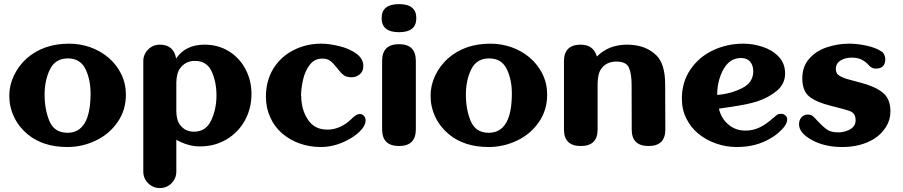

<svg xmlns="http://www.w3.org/2000/svg" viewBox="-20 -721 4458 948"><path d="M427.2 -259.8Q427.2 -328.1 401.9 -380.4Q376 -432.6 315.4 -432.6Q252.9 -432.6 226.6 -378.4Q200.2 -324.2 200.2 -254.4Q200.2 -179.2 224.6 -122.1Q249 -65.4 313 -65.4Q427.2 -65.4 427.2 -259.8ZM116.2 -58.1Q72.8 -94.2 49.3 -143.6Q25.9 -192.9 25.9 -248.5Q25.9 -300.3 48.8 -348.1Q71.8 -396.5 111.8 -432.6Q194.8 -505.4 321.3 -505.4Q375.5 -505.4 425.8 -487.8Q476.1 -469.7 516.1 -436Q555.7 -401.9 578.6 -355.5Q601.6 -308.6 601.6 -253.4Q601.6 -177.7 561 -118.7Q520 -59.1 453.6 -27.3Q386.7 4.9 312.5 4.9Q192.4 4.9 116.2 -58.1Z M942.4 -420.4Q893.1 -420.4 865.7 -378.9Q852.1 -356.4 850.6 -315.9V-168.5Q852.1 -123.5 871.6 -101.1Q896.5 -70.8 937.5 -70.8Q997.1 -70.8 1022.9 -127Q1048.8 -182.6 1048.8 -250Q1048.8 -316.4 1024.9 -368.7Q1001 -420.4 942.4 -420.4ZM769 207.5Q735.4 207.5 711.4 183.6Q687.5 159.7 687.5 125.5V-418.5Q687.5 -452.6 711.4 -476.6Q735.4 -500.5 769 -500.5Q837.9 -500.5 849.6 -432.1Q895.5 -500.5 990.2 -500.5Q1056.6 -500.5 1109.4 -468.3Q1162.6 -435.5 1191.9 -379.9Q1221.7 -324.2 1221.7 -257.3Q1221.7 -185.5 1189 -126Q1155.8 -66.4 1097.7 -32.2Q1039.6 2 967.3 2Q909.2 2 850.6 -30.8V125.5Q850.6 159.7 827.1 183.6Q803.2 207.5 769 207.5Z M1467.3 -247.1Q1467.3 -180.2 1500 -130.9Q1532.2 -81.1 1595.2 -81.1H1599.1Q1629.4 -81.1 1660.2 -95.2Q1690.9 -109.4 1714.4 -132.8Q1739.3 -158.2 1755.9 -158.2Q1768.6 -158.2 1776.9 -148.9Q1785.2 -139.6 1785.2 -127Q1785.2 -89.8 1728.5 -48.8Q1648.4 4.9 1564 4.9Q1509.8 4.9 1460.4 -12.2Q1411.1 -29.8 1373.5 -62Q1335.9 -94.2 1314.5 -141.1Q1293 -188 1293 -244.1Q1293 -321.3 1329.1 -381.3Q1365.7 -440.9 1428.7 -473.1Q1491.7 -505.4 1566.9 -505.4Q1604.5 -505.4 1653.3 -493.7Q1702.6 -482.4 1738.3 -457Q1773.9 -432.1 1773.9 -394Q1773.9 -369.6 1756.8 -354.5Q1739.3 -339.4 1715.3 -339.4Q1690.9 -339.4 1676.8 -350.1Q1662.1 -361.3 1644.5 -384.8Q1626.5 -408.2 1611.3 -419.9Q1596.2 -431.6 1571.3 -431.6Q1532.7 -431.6 1509.8 -401.4Q1486.3 -371.1 1476.6 -328.6Q1466.8 -286.6 1466.3 -247.1Z M1950.2 -562Q1864.3 -562 1864.3 -631.3Q1864.3 -700.7 1950.2 -700.7Q2035.6 -700.7 2035.6 -631.3Q2035.6 -562 1950.2 -562ZM1950.2 -502.9Q2033.2 -502.9 2033.2 -420.4V-82.5Q2033.2 0 1950.2 0Q1866.7 0 1866.7 -82.5V-420.4Q1866.7 -502.9 1950.2 -502.9Z M2507.3 -259.8Q2507.3 -328.1 2481.9 -380.4Q2456.1 -432.6 2395.5 -432.6Q2333 -432.6 2306.6 -378.4Q2280.3 -324.2 2280.3 -254.4Q2280.3 -179.2 2304.7 -122.1Q2329.1 -65.4 2393.1 -65.4Q2507.3 -65.4 2507.3 -259.8ZM2196.3 -58.1Q2152.8 -94.2 2129.4 -143.6Q2106 -192.9 2106 -248.5Q2106 -300.3 2128.9 -348.1Q2151.9 -396.5 2191.9 -432.6Q2274.9 -505.4 2401.4 -505.4Q2455.6 -505.4 2505.9 -487.8Q2556.2 -469.7 2596.2 -436Q2635.7 -401.9 2658.7 -355.5Q2681.6 -308.6 2681.6 -253.4Q2681.6 -177.7 2641.1 -118.7Q2600.1 -59.1 2533.7 -27.3Q2466.8 4.9 2392.6 4.9Q2272.5 4.9 2196.3 -58.1Z M3265.1 -81.5Q3265.1 0 3182.1 0Q3099.1 0 3099.1 -81.5L3098.6 -300.8Q3098.6 -356 3085.4 -386.7Q3072.3 -417 3023.4 -417Q2970.7 -417 2945.3 -376.5Q2932.6 -356.4 2930.7 -311V-81.5Q2930.7 0 2847.7 0Q2764.6 0 2764.6 -81.5V-418.5Q2764.6 -500.5 2847.7 -500.5Q2909.7 -500.5 2927.2 -441.9Q2984.9 -500.5 3076.2 -500.5Q3167 -500.5 3220.7 -447.8Q3264.2 -405.3 3264.2 -303.7Z M3643.1 -285.2Q3699.2 -313 3699.2 -368.7Q3699.2 -398.9 3683.6 -416.5Q3668.5 -434.6 3638.7 -434.6Q3583 -434.6 3551.8 -378.4Q3521 -322.3 3521 -252.4Q3586.9 -257.3 3643.1 -285.2ZM3576.2 -106.4Q3611.3 -76.2 3660.2 -76.2Q3698.2 -76.2 3730.5 -91.8Q3762.7 -106.9 3795.9 -137.2Q3812.5 -151.4 3818.4 -155.3Q3823.7 -159.2 3837.4 -159.2Q3848.1 -159.2 3857.4 -151.4Q3866.7 -143.6 3866.7 -132.3Q3866.7 -107.4 3839.4 -80.6Q3812.5 -53.2 3784.7 -38.1Q3713.9 4.9 3617.7 4.9Q3566.9 4.9 3517.6 -11.7Q3468.3 -28.3 3429.7 -59.6Q3391.1 -90.8 3369.1 -135.3Q3346.7 -179.7 3346.7 -233.9Q3346.7 -315.9 3388.7 -377.4Q3430.7 -439.5 3500.5 -472.7Q3570.3 -505.4 3649.9 -505.4Q3697.8 -505.4 3745.6 -489.7Q3793.5 -474.1 3825.2 -440.9Q3856.4 -407.7 3856.4 -357.9Q3856.4 -307.1 3815.9 -272.9Q3774.9 -238.8 3718.3 -220.2Q3691.9 -211.9 3660.6 -205.6Q3628.9 -199.2 3589.8 -193.4Q3549.8 -188 3529.8 -184.6Q3540.5 -136.7 3576.2 -106.4Z M4337.4 -264.6Q4376.5 -234.4 4376.5 -170.4Q4376.5 -129.4 4354.5 -94.2Q4332.5 -58.6 4295.4 -35.2Q4229.5 4.9 4138.7 4.9Q4062.5 4.9 4004.9 -21.5Q3973.1 -36.1 3949.2 -57.6Q3925.3 -80.1 3925.3 -108.4Q3925.3 -127.4 3937 -141.6Q3949.7 -155.3 3967.8 -155.3Q3982.9 -155.3 3991.7 -148.9Q4000 -142.6 4014.6 -126Q4045.4 -93.3 4064.9 -80.1Q4084.5 -67.4 4118.7 -67.4Q4149.4 -67.4 4176.8 -82Q4204.6 -97.7 4204.6 -127Q4204.6 -160.6 4178.7 -171.4Q4152.8 -181.6 4082 -198.7Q4010.7 -216.3 3976.1 -244.1Q3941.4 -272 3941.4 -333.5Q3941.4 -393.1 3975.6 -431.2Q4009.8 -470.2 4063.5 -487.8Q4116.7 -505.4 4172.9 -505.4Q4212.9 -505.4 4258.8 -495.6Q4305.2 -485.4 4332.5 -466.8Q4341.3 -461.9 4346.7 -449.2Q4351.1 -439 4351.1 -429.2Q4351.1 -382.3 4304.7 -382.3Q4284.7 -382.3 4271 -397.5Q4258.3 -413.1 4237.8 -424.8Q4217.8 -436.5 4184.1 -436.5Q4153.8 -436.5 4130.4 -422.4Q4106.9 -407.7 4106.9 -379.9Q4106.9 -356.4 4127 -345.7Q4147 -334 4181.2 -325.7L4228.5 -313Q4299.3 -294.9 4337.4 -264.6Z"/></svg>

Font: inglobal
Style: Bold
Weight: 700
Designer: Andrey Kochetov, Denis Davydov, Evgeny Yurtaev
Foundry: inglobal.ru
Version: Version 1.00 September 25, 2014, initial release